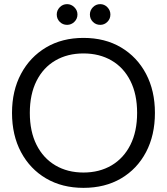

<svg xmlns="http://www.w3.org/2000/svg" viewBox="-20 -895 806 927"><path d="M383 12Q280 12 202.5 -33.5Q125 -79 81.5 -160.5Q38 -242 38 -350Q38 -457 81.5 -538.5Q125 -620 202.5 -666Q280 -712 383 -712Q487 -712 564.5 -666Q642 -620 685 -538.5Q728 -457 728 -350Q728 -242 685 -160.5Q642 -79 564.5 -33.5Q487 12 383 12ZM383 -62Q460 -62 518.5 -96.5Q577 -131 609.5 -195.5Q642 -260 642 -350Q642 -440 609.5 -504.5Q577 -569 518.5 -603Q460 -637 383 -637Q306 -637 247.5 -603Q189 -569 156.5 -504.5Q124 -440 124 -350Q124 -260 156.5 -195.5Q189 -131 247.5 -96.5Q306 -62 383 -62ZM304 -775Q283 -775 268.5 -789.5Q254 -804 254 -825Q254 -845 268.5 -860Q283 -875 304 -875Q324 -875 339 -860Q354 -845 354 -825Q354 -804 339 -789.5Q324 -775 304 -775ZM464 -775Q443 -775 428.5 -789.5Q414 -804 414 -825Q414 -845 428.5 -860Q443 -875 464 -875Q484 -875 498.5 -860Q513 -845 513 -825Q513 -804 498.5 -789.5Q484 -775 464 -775Z"/></svg>

Font: DM Sans 36pt
Style: Regular
Weight: 400
Designer: Colophon Foundry, Jonny Pinhorn
Foundry: Colophon Foundry
Version: Version 4.004;gftools[0.9.30]